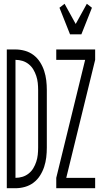

<svg xmlns="http://www.w3.org/2000/svg" viewBox="-20 -997 540 1017"><path d="M16 0V-735H62Q87 -735 112 -728Q137 -721 157.5 -705.5Q178 -690 192 -668Q206 -646 214 -621.5Q222 -597 225 -571.5Q228 -546 228 -521V-215Q228 -189 225 -163.5Q222 -138 214 -113.5Q206 -89 192 -67Q178 -45 157.5 -29.5Q137 -14 112 -7Q87 0 62 0ZM62 -55Q81 -55 99 -60.5Q117 -66 132 -78Q147 -90 156.5 -106Q166 -122 172 -140Q178 -158 180 -177Q182 -196 182 -215V-521Q182 -539 180 -558Q178 -577 172 -595Q166 -613 156.5 -629Q147 -645 132 -657Q117 -669 99 -674.5Q81 -680 62 -680ZM351 -815 295 -956 322 -977 381 -870 440 -977 467 -956 411 -815ZM278 0V-55L431 -680H278V-735H484V-680L331 -55H484V0Z"/></svg>

Font: Iosevka Custom Light
Style: Regular
Weight: 300
Monospace: yes
Designer: Belleve Invis
Foundry: Belleve Invis
Version: Version 27.3.5